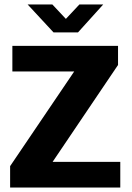

<svg xmlns="http://www.w3.org/2000/svg" viewBox="-20 -834 585 854"><path d="M505 -630V-545L214 -114H515V0H25V-95L310 -516H35V-630ZM103 -814H213L273 -750L333 -814H439L327 -690H218Z"/></svg>

Font: Mukta Malar ExtraBold
Style: Regular
Weight: 800
Designer: Aadarsh Rajan, Girish Dalvi, Yashodeep Gholap
Foundry: Ek Type
Version: Version 2.538;PS 1.000;hotconv 16.6.51;makeotf.lib2.5.65220;